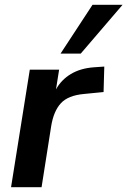

<svg xmlns="http://www.w3.org/2000/svg" viewBox="-20 -779 530 799"><path d="M26 0 104 -489H226L213 -407Q235 -447 275 -471Q315 -495 371 -499L414 -502L411 -396L330 -388Q263 -382 233 -349Q203 -316 193 -254L153 0ZM232 -556 365 -759H490L316 -556Z"/></svg>

Font: Nunito Sans
Style: Bold Italic
Weight: 700
Italic angle: -9°
Designer: Vernon Adams
Foundry: Vernon Adams
Version: Version 3.006; ttfautohint (v1.8.3)